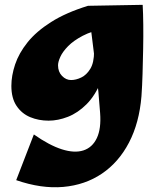

<svg xmlns="http://www.w3.org/2000/svg" viewBox="-20 -485 652 794"><path d="M47 260 120 71Q184 116 236 132.5Q288 149 325 137Q362 125 380.5 86Q399 47 394 -18Q391 -62 387 -104Q383 -146 377 -195.5Q371 -245 363 -309Q355 -373 344 -461L570 -465Q572 -430 572.5 -382.5Q573 -335 572 -282.5Q571 -230 569.5 -179.5Q568 -129 565 -87Q556 23 513.5 104.5Q471 186 401.5 233Q332 280 241.5 288Q151 296 47 260ZM181 14Q140 14 105 -0.5Q70 -15 48.5 -47Q27 -79 27 -130Q27 -172 42.5 -218.5Q58 -265 94 -310Q130 -355 191.5 -394Q253 -433 344 -461L416 -367Q360 -357 322 -337Q284 -317 261.5 -294Q239 -271 229.5 -250Q220 -229 220 -215Q220 -188 236.5 -171Q253 -154 274 -154Q294 -154 316 -164.5Q338 -175 353.5 -200.5Q369 -226 369 -272L428 -299Q423 -210 398.5 -150Q374 -90 338 -54Q302 -18 261 -2Q220 14 181 14Z"/></svg>

Font: Marhey Light
Style: Bold
Weight: 700
Version: Version 1.000